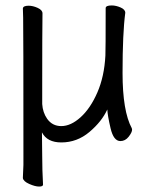

<svg xmlns="http://www.w3.org/2000/svg" viewBox="-20 -505 540 705"><path d="M138 173Q138 180 123.5 180Q109 180 87.5 170.5Q66 161 64 149V147Q67 98 66 60Q66 -405 65 -440L64 -474Q65 -484 85 -484Q101 -484 118.5 -476Q136 -468 136 -456Q135 -388 135 -193V-123Q137 -92 153 -69Q172 -42 205 -42Q240 -42 276 -74.5Q312 -107 337.5 -165.5Q363 -224 367 -301Q368 -318 368 -475Q368 -485 390 -485Q406 -485 423 -477.5Q440 -470 440 -458Q430 -383 430 -237Q430 -97 464 -34L465 -29Q465 -19 452.5 -3Q440 13 422 13Q397 13 386 -34Q375 -81 374 -103Q354 -59 308.5 -20.5Q263 18 205 18Q153 18 134 -19L135 68Q135 119 138 173Z"/></svg>

Font: LXGW WenKai Mono TC
Style: Regular
Weight: 400
Designer: LXGW / Fontworks Inc.
Foundry: LXGW / Fontworks Inc.
Version: Version 1.330